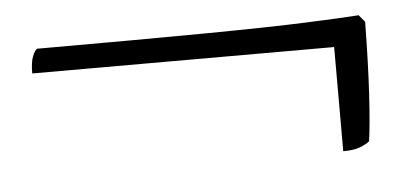

<svg xmlns="http://www.w3.org/2000/svg" viewBox="-30 -450 695 325"><g transform="rotate(-5 317.0 -287.5)"><path d="M542 -174V-351H29Q29 -370 33 -380Q37 -390 41 -392Q215 -392 325.5 -393Q436 -394 498 -396.5Q560 -399 588 -401L598 -389Q597 -316 594 -265.5Q591 -215 587 -187Q581 -182 570.5 -178Q560 -174 542 -174Z"/></g></svg>

Font: Texturina Thin
Style: Regular
Weight: 100
Designer: Guillermo Torres Carreño
Foundry: Omnibus-Type
Version: Version 1.002; ttfautohint (v1.8.3)